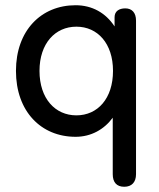

<svg xmlns="http://www.w3.org/2000/svg" viewBox="-20 -512 607 734"><path d="M455 202C484 202 500 184 500 154V-433C500 -464 484 -480 459 -480C435 -480 418 -469 418 -446V-411C384 -463 332 -492 269 -492C137 -492 41 -395 41 -241C41 -86 137 11 269 11C328 11 378 -17 411 -62V154C411 185 426 202 455 202ZM131 -241C131 -346 191 -410 272 -410C353 -410 412 -346 412 -241C412 -135 353 -71 272 -71C191 -71 131 -135 131 -241Z"/></svg>

Font: 寒蝉半圆体
Style: Regular
Weight: 400
Designer: Yoshimichi Ohira & Warren
Foundry: ChillType
Version: Version 1.800;Glyphs 3.1.1 (3135)